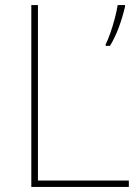

<svg xmlns="http://www.w3.org/2000/svg" viewBox="-20 -734 546 754"><path d="M471 -708Q462 -669 447.5 -629Q433 -589 412 -554H395V-560Q403 -575 413 -603.5Q423 -632 431 -662.5Q439 -693 442 -714H471ZM103 0V-714H129V-25H486V0Z"/></svg>

Font: Noto Sans Thin
Style: Regular
Weight: 100
Designer: Monotype Design Team
Foundry: Monotype Imaging Inc.
Version: Version 2.007